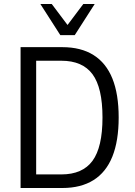

<svg xmlns="http://www.w3.org/2000/svg" viewBox="-20 -941 675 961"><path d="M83 0V-705H292Q385 -705 448 -665.5Q511 -626 542.5 -548Q574 -470 574 -353Q574 -236 542.5 -157.5Q511 -79 448 -39.5Q385 0 292 0ZM161 -68H287Q393 -68 443 -136Q493 -204 493 -353Q493 -502 443 -569.5Q393 -637 287 -637H161ZM282 -765 182 -921H239L318 -816L397 -921H454L354 -765Z"/></svg>

Font: Nunito Sans 10pt Condensed
Style: Regular
Weight: 400
Width: 3
Designer: Vernon Adams
Foundry: Vernon Adams
Version: Version 3.101;gftools[0.9.27]